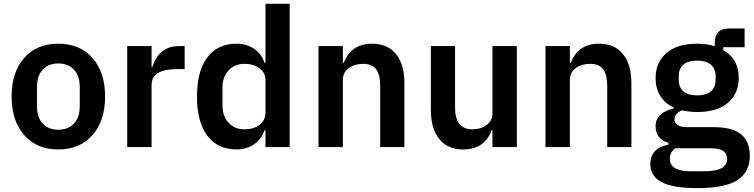

<svg xmlns="http://www.w3.org/2000/svg" viewBox="-20 -760 3895 992"><path d="M280.8 12.2Q169.9 12.2 105 -61.8Q40 -135.7 40 -261.2Q40 -387.2 105 -460.7Q169.9 -534.2 280.8 -534.2Q392.6 -534.2 457.8 -460.7Q522.9 -387.2 522.9 -261.2Q522.9 -135.7 457.5 -61.8Q392.1 12.2 280.8 12.2ZM280.8 -89.8Q332.5 -89.8 362.3 -121.8Q392.1 -153.8 392.1 -212.9V-309.1Q392.1 -368.2 362.3 -400.1Q332.5 -432.1 280.8 -432.1Q230 -432.1 200.4 -400.1Q170.9 -368.2 170.9 -309.1V-212.9Q170.9 -153.8 200.4 -121.8Q230 -89.8 280.8 -89.8Z M637.2 0V-522H763.2V-414.1H768.1Q779.8 -460.4 814.5 -491.2Q849.1 -522 907.2 -522H934.1V-402.8H894Q763.2 -402.8 763.2 -320.8V0Z M1202.6 12.2Q1104 12.2 1050.8 -59.3Q997.6 -130.9 997.6 -261.2Q997.6 -392.1 1050.8 -463.1Q1104 -534.2 1202.6 -534.2Q1254.4 -534.2 1293.5 -507.3Q1332.5 -480.5 1346.7 -435.1H1351.6V-740.2H1476.6V0H1351.6V-86.9H1346.7Q1331.5 -41.5 1292.7 -14.6Q1253.9 12.2 1202.6 12.2ZM1242.7 -91.8Q1290.5 -91.8 1321 -115.2Q1351.6 -138.7 1351.6 -178.2V-346.2Q1351.6 -383.8 1320.8 -407Q1290 -430.2 1242.7 -430.2Q1192.4 -430.2 1160.9 -396.2Q1129.4 -362.3 1129.4 -306.2V-215.8Q1129.4 -159.7 1160.9 -125.7Q1192.4 -91.8 1242.7 -91.8Z M1625.5 0V-522H1751.5V-435.1H1756.3Q1793.5 -534.2 1902.3 -534.2Q1982.4 -534.2 2025.9 -480.7Q2069.3 -427.2 2069.3 -330.1V0H1944.3V-316.9Q1944.3 -374 1923.3 -402.1Q1902.3 -430.2 1856.4 -430.2Q1813 -430.2 1782.2 -408.4Q1751.5 -386.7 1751.5 -346.2V0Z M2373 12.2Q2293.5 12.2 2249.8 -41.3Q2206.1 -94.7 2206.1 -191.9V-522H2331.1V-205.1Q2331.1 -91.8 2421.4 -91.8Q2462.9 -91.8 2493.7 -114Q2524.4 -136.2 2524.4 -175.8V-522H2650.4V0H2524.4V-86.9H2520Q2483.4 12.2 2373 12.2Z M2798.3 0V-522H2924.3V-435.1H2929.2Q2966.3 -534.2 3075.2 -534.2Q3155.3 -534.2 3198.7 -480.7Q3242.2 -427.2 3242.2 -330.1V0H3117.2V-316.9Q3117.2 -374 3096.2 -402.1Q3075.2 -430.2 3029.3 -430.2Q2985.8 -430.2 2955.1 -408.4Q2924.3 -386.7 2924.3 -346.2V0Z M3582 211.9Q3455.1 211.9 3397.5 180.4Q3339.8 148.9 3339.8 87.9Q3339.8 45.9 3364.3 20.5Q3388.7 -4.9 3433.1 -12.2V-22.9Q3401.4 -30.3 3384.3 -53Q3367.2 -75.7 3367.2 -107.9Q3367.2 -145.5 3393.6 -168.2Q3419.9 -190.9 3461.9 -200.2V-204.1Q3415 -225.6 3391.1 -264.9Q3367.2 -304.2 3367.2 -356.9Q3367.2 -437.5 3423.1 -485.8Q3479 -534.2 3581.1 -534.2Q3634.3 -534.2 3672.9 -521V-537.1Q3672.9 -612.8 3746.1 -612.8H3827.1V-516.1H3716.8V-501Q3796.9 -456.1 3796.9 -356.9Q3796.9 -276.4 3741 -228.8Q3685.1 -181.2 3582 -181.2Q3544.4 -181.2 3502.9 -189.9Q3464.8 -173.8 3464.8 -143.1Q3464.8 -103 3533.2 -103H3670.9Q3854 -103 3854 43.9Q3854 128.9 3790.5 170.4Q3727.1 211.9 3582 211.9ZM3582 -267.1Q3627.9 -267.1 3652.6 -287.8Q3677.2 -308.6 3677.2 -349.1V-366.2Q3677.2 -405.8 3652.6 -426.3Q3627.9 -446.8 3582 -446.8Q3535.2 -446.8 3511 -426.3Q3486.8 -405.8 3486.8 -366.2V-349.1Q3486.8 -308.6 3511 -287.8Q3535.2 -267.1 3582 -267.1ZM3552.2 125H3616.2Q3678.2 125 3707.5 109.1Q3736.8 93.3 3736.8 60.1Q3736.8 33.2 3715.8 19.5Q3694.8 5.9 3647 5.9H3470.2Q3440.9 25.4 3440.9 60.1Q3440.9 92.3 3467.3 108.6Q3493.7 125 3552.2 125Z"/></svg>

Font: Anuphan SemiBold
Style: Bold
Weight: 600
Designer: Mike Abbink, Paul van der Laan, Pieter van Rosmalen, Mint Tantisuwanna
Foundry: Bold Monday; Cadson Demak
Version: Version 3.002;hotconv 1.0.109;makeotfexe 2.5.65596